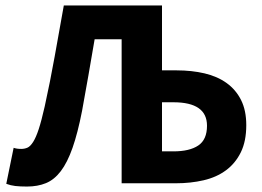

<svg xmlns="http://www.w3.org/2000/svg" viewBox="-20 -672 960 704"><path d="M79 12Q53 12 36 10Q19 8 3 2L30 -130Q36 -128 42.5 -127Q49 -126 58 -126Q70 -126 80.5 -130.5Q91 -135 101.5 -151.5Q112 -168 122 -198.5Q132 -229 144 -282Q164 -373 180.5 -465Q197 -557 214 -652H574V-414H628Q683 -414 730 -403Q777 -392 811 -367.5Q845 -343 864 -305Q883 -267 883 -213Q883 -154 863 -113.5Q843 -73 808.5 -47.5Q774 -22 726.5 -11Q679 0 625 0H426V-528H327Q315 -459 304 -394.5Q293 -330 281 -266Q265 -184 246 -130Q227 -76 203 -44.5Q179 -13 148.5 -0.5Q118 12 79 12ZM574 -117H616Q675 -117 707 -138.5Q739 -160 739 -211Q739 -297 616 -297H574Z"/></svg>

Font: hySource Sans Pro
Style: Bold
Weight: 700
Designer: Paul D. Hunt
Foundry: Adobe Systems Incorporated
Version: Version 2.021;PS 2.000;hotconv 1.0.86;makeotf.lib2.5.63406